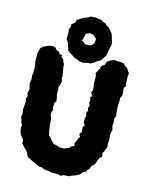

<svg xmlns="http://www.w3.org/2000/svg" viewBox="-132 -972 848 1080"><g transform="rotate(15 291.5 -432.5)"><path d="M327 23 309 18H297H267L258 14H242L228 11L214 5L194 3L183 -2L165 -11L153 -16L140 -23L124 -31L115 -46L110 -57L102 -67L90 -77L79 -91L72 -98V-117L65 -127L52 -143L45 -162L42 -182L45 -195L38 -207L35 -219L28 -241L31 -257L28 -274L27 -286L29 -305L31 -328L27 -345L33 -364L28 -375L30 -390L34 -401L30 -415L25 -436L28 -448L29 -464L27 -481L30 -493L29 -513L30 -523L28 -543L26 -553L23 -571L24 -580V-613L28 -627L30 -638L43 -652L52 -656L73 -666L84 -669L97 -670L113 -667L121 -656L141 -647L144 -637L160 -635L159 -626L174 -612L177 -599L184 -588V-577L187 -558L190 -544L193 -522L192 -508L198 -490L193 -471L187 -455L190 -442L189 -427L190 -411L193 -399L197 -375L187 -363L188 -338L190 -319L186 -312L185 -294L193 -275L194 -264L195 -237L199 -220L200 -207L203 -196L207 -177L216 -172L228 -156L241 -145L242 -140L266 -136L279 -130H309L321 -137L336 -143L343 -152L359 -159L356 -177L363 -187L370 -207L377 -215L369 -231L379 -246L377 -274L386 -285L375 -304L376 -321L380 -340L375 -357L383 -372L378 -384L384 -402L376 -417L380 -429L374 -446L384 -457L373 -474L379 -489V-502L376 -516L374 -534L375 -548L374 -573L369 -586L376 -599L385 -616L388 -631L407 -645L408 -651L413 -663L425 -673L447 -683L459 -684L469 -682L487 -683L507 -679L519 -668L534 -658L539 -648L550 -633L548 -613L549 -587V-572L553 -559L543 -547L545 -532L546 -517V-503L538 -486L539 -467L538 -458L537 -439L538 -429L539 -412L540 -397L544 -382L536 -368L538 -352L539 -340L536 -325L543 -302L539 -287L537 -268L540 -248L539 -233L538 -219L540 -202L536 -191L530 -174L522 -163L526 -143L514 -130L508 -119L502 -100L498 -91L484 -78L475 -58L464 -46L461 -36L444 -30L432 -14L411 -2L397 3L393 4L375 13L356 14L343 15ZM287 -624 268 -626 233 -638 207 -655 188 -668 179 -694 176 -708 161 -729 162 -743V-772L159 -785L166 -800L167 -817L179 -826L187 -836L188 -848L202 -855L221 -868L244 -876L259 -886L287 -888L323 -883L333 -875L349 -871L362 -858L373 -854L390 -834L399 -823L407 -795L412 -783L415 -766L408 -738L404 -713L401 -695L388 -677L380 -664L363 -655L347 -643L326 -630L314 -631ZM271 -727 299 -728 307 -733 317 -744 322 -771 310 -783 298 -792 278 -795 257 -784 256 -772 247 -743 260 -736Z"/></g></svg>

Font: Winky Rough
Style: Bold
Weight: 700
Designer: Simon Atzbach
Foundry: typofactur
Version: Version 1.206; ttfautohint (v1.8.4.7-5d5b)